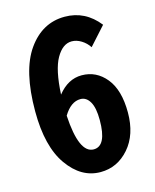

<svg xmlns="http://www.w3.org/2000/svg" viewBox="-113 -812 726 901"><g transform="rotate(-15 250.0 -362.0)"><path d="M259.8 -99.6Q322.3 -99.6 322.3 -225.6Q322.3 -285.2 305.2 -314.5Q288.1 -343.8 259.8 -343.8Q212.9 -343.8 177.7 -285.2Q188.5 -99.6 259.8 -99.6ZM453.1 -653.3 374 -565.4Q359.4 -587.9 336.4 -602.1Q313.5 -616.2 290 -616.2Q246.1 -616.2 214.8 -561.5Q183.6 -506.8 177.7 -387.7Q227.5 -450.2 293.9 -450.2Q365.2 -450.2 412.1 -392.6Q459 -335 459 -225.6Q459 -118.2 402.3 -53.2Q345.7 11.7 263.7 11.7Q169.9 11.7 105 -80.1Q40 -171.9 40 -342.8Q40 -540 109.4 -638.2Q178.7 -736.3 288.1 -736.3Q387.7 -736.3 453.1 -653.3Z"/></g></svg>

Font: GenEi Gothic M Regular
Style: Bold
Weight: 700
Designer: o_tamon (Modified); [Source Han Sans]
Ryoko NISHIZUKA  (kana & ideographs); Paul D. Hunt (Latin, Greek & Cyrillic); Wenl
Version: Version 1.1a;Original Version 1.004